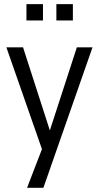

<svg xmlns="http://www.w3.org/2000/svg" viewBox="-20 -711 470 911"><path d="M108.4 180 188.1 -26.8V22.7L10.3 -486.3H89.4L227.8 -57.2H205.2L344.6 -486.3H418.9L185.9 180ZM247.5 -613.8V-691.4H325.8V-613.8ZM105.5 -613.8V-691.4H183.9V-613.8Z"/></svg>

Font: Nunito Sans 12pt ExtraLight Condensed
Style: Regular
Weight: 200
Width: 3
Version: Version 3.101;gftools[0.9.27]